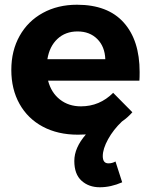

<svg xmlns="http://www.w3.org/2000/svg" viewBox="-20 -563 637 811"><path d="M180.2 -313H424.8Q422.9 -366.2 390.9 -398.2Q358.9 -430.2 307.6 -430.2Q256.3 -430.2 222.7 -398.7Q189 -367.2 180.2 -313ZM321.8 -113.8Q400.9 -113.8 458 -170.9L539.1 -88.9Q520 -66.9 495.1 -49.8Q459 -15.6 436.5 25.1Q414.1 65.9 414.1 96.4Q414.1 127 438 127Q454.1 127 467.8 119.1L496.1 207Q448.2 228 401.6 228Q355 228 324.5 200.4Q293.9 172.9 293.9 116.9Q293.9 61 342.8 4.9L309.1 5.9Q224.1 5.9 160.6 -28.1Q97.2 -62 62.5 -124Q27.8 -186 27.8 -267.6Q27.8 -349.1 63 -411.6Q98.1 -474.1 161.1 -508.5Q224.1 -543 305.2 -543Q435.1 -543 502.4 -468Q569.8 -393.1 569.8 -258.8Q569.8 -234.9 568.8 -222.2H183.1Q196.3 -171.4 233.2 -142.6Q270 -113.8 321.8 -113.8Z"/></svg>

Font: Montserrat-SemiBold
Style: Regular
Weight: 600
Designer: Julieta Ulanovsky
Foundry: Julieta Ulanovsky
Version: Version 6.001